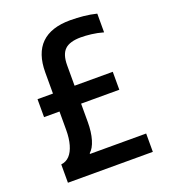

<svg xmlns="http://www.w3.org/2000/svg" viewBox="-136 -837 821 935"><g transform="rotate(-20 275.0 -370.0)"><path d="M55 -95Q81 -98 98.5 -116.5Q116 -135 125.5 -168Q135 -201 135 -245V-542Q135 -641 185.5 -690.5Q236 -740 336 -740Q369 -740 404 -736.5Q439 -733 471 -725V-628Q439 -637 409.5 -640.5Q380 -644 356 -644Q298 -644 272.5 -619.5Q247 -595 247 -539V-245Q247 -193 235.5 -154.5Q224 -116 204 -99V-95H495V0H55ZM55 -340V-433H445V-340Z"/></g></svg>

Font: M PLUS Code Latin SemiExpanded Medium
Style: Regular
Weight: 500
Width: 6
Designer: Coji Morishita
Foundry: UNDERFOREST DESIGN
Version: Version 1.002; ttfautohint (v1.8.3)